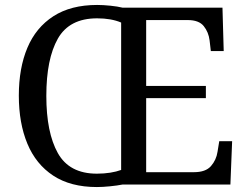

<svg xmlns="http://www.w3.org/2000/svg" viewBox="-20 -745 999 775"><path d="M371 10Q265 10 195 -36Q125 -82 90.5 -165Q56 -248 56 -359Q56 -470 90.5 -552Q125 -634 195.5 -679.5Q266 -725 372 -725Q396 -725 425.5 -722Q455 -719 475 -714H878L883 -539H831L826 -582Q822 -615 802.5 -639.5Q783 -664 738 -664H570V-398H811V-349H570V-50H763Q810 -50 831.5 -74.5Q853 -99 858 -132L865 -175H917L910 0H474Q454 4 424 7Q394 10 371 10ZM371 -44Q400 -44 425 -48Q450 -52 469 -59V-654Q429 -671 372 -671Q260 -671 213.5 -589Q167 -507 167 -358Q167 -210 213.5 -127Q260 -44 371 -44Z"/></svg>

Font: Noto Serif Khitan Small Script
Style: Regular
Weight: 400
Designer: LIU Zhao, ZHANG Congyu, Kushim JIANG
Foundry: Guyu Beijing Co. Ltd.
Version: Version 1.000; ttfautohint (v1.8.4.7-5d5b)